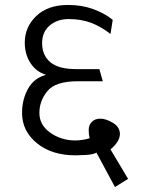

<svg xmlns="http://www.w3.org/2000/svg" viewBox="-20 -714 571 775"><path d="M497 8 444 41 372 -93Q371 -94 370.5 -95.5Q370 -97 370 -98Q355 -90 325.5 -88.5Q296 -87 285 -87Q189 -87 129 -136Q69 -185 69 -258Q69 -312 93 -355.5Q117 -399 166 -412Q126 -424 103 -459.5Q80 -495 80 -542Q80 -605 126.5 -649.5Q173 -694 255 -694Q311 -694 357 -677Q403 -660 435 -634L426 -577Q387 -607 347.5 -622Q308 -637 257 -637Q211 -637 180.5 -611Q150 -585 150 -540Q150 -491 183 -463Q216 -435 288 -435H381L395 -386H293Q204 -386 171.5 -346.5Q139 -307 139 -258Q139 -210 182 -179Q225 -148 282 -147Q298 -147 313.5 -149.5Q329 -152 342 -156Q340 -163 339 -171Q338 -179 338 -189Q338 -209 350.5 -222Q363 -235 385 -235Q408 -235 436 -218Q464 -201 464 -173Q464 -158 454.5 -142.5Q445 -127 426 -111Z"/></svg>

Font: Palanquin Light
Style: Regular
Weight: 300
Designer: Pria Ravichandran
Version: Version 1.0.4